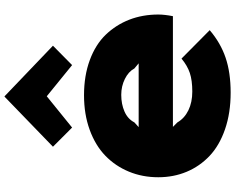

<svg xmlns="http://www.w3.org/2000/svg" viewBox="-116 -916 1042 851"><g transform="rotate(-90 405.5 -491.0)"><path d="M267.1 -397.9H549.8L526.9 -417Q513.2 -442.9 480.7 -459Q448.2 -475.1 410.2 -475.1Q369.1 -475.1 336.2 -460.7Q303.2 -446.3 288.1 -417ZM766.1 -311Q766.1 -283.2 758.8 -246.1H268.1L288.1 -226.1Q306.2 -194.8 341.6 -177.5Q377 -160.2 424.8 -160.2Q474.1 -160.2 506.8 -171.1Q539.6 -182.1 570.8 -208L696.8 -83Q640.1 -34.7 574.5 -12.5Q508.8 9.8 419.9 9.8Q329.6 9.8 257.6 -15.1Q185.5 -40 139.4 -83.7Q93.3 -127.4 69.1 -185.3Q44.9 -243.2 44.9 -311Q44.9 -381.3 69.8 -441.4Q94.7 -501.5 140.4 -545.7Q186 -589.8 255.1 -615Q324.2 -640.1 408.2 -640.1Q495.1 -640.1 564.2 -614.5Q633.3 -588.9 676.8 -543.7Q720.2 -498.5 743.2 -439.5Q766.1 -380.4 766.1 -311ZM403.8 -992.2 627.9 -777.8 542 -692.9 403.8 -805.2 265.1 -692.9 180.2 -777.8 401.9 -992.2Z"/></g></svg>

Font: Sinkin Sans 900 X Black
Style: Regular
Weight: 950
Designer: Keith Bates
Foundry: K-Type
Version: Sinkin Sans (version 1.0)  by Keith Bates   •   © 2014   www